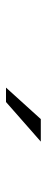

<svg xmlns="http://www.w3.org/2000/svg" viewBox="222 -957 156 640"><g transform="rotate(90 300.0 -637.0)"><path d="M272 -579 377 -695H452L320 -579Z"/></g></svg>

Font: Red Hat Mono VF Light
Style: Regular
Weight: 300
Monospace: yes
Designer: Pentagram, MCKL
Foundry: Pentagram, MCKL
Version: Version 1.023